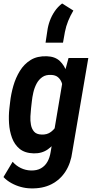

<svg xmlns="http://www.w3.org/2000/svg" viewBox="-24 -856 530 1085"><path d="M363.3 -528.3H475.1L384.8 0.5Q376.5 65.9 346.2 113Q315.9 160.2 266.4 185.3Q216.8 210.4 149.9 208.5Q121.6 208 93.8 200.4Q65.9 192.9 40.3 178.7Q14.6 164.6 -4.4 144.5L47.4 58.1Q66.9 80.6 93.5 93.5Q120.1 106.4 150.4 107.4Q184.1 108.4 207.3 95.2Q230.5 82 243.9 58.3Q257.3 34.7 262.2 2.9L332.5 -414.1ZM28.8 -241.2 33.2 -279.3Q38.1 -324.2 51.3 -370.4Q64.5 -416.5 88.4 -455.3Q112.3 -494.1 149.4 -517.1Q186.5 -540 240.7 -538.1Q287.1 -536.6 314 -511.2Q340.8 -485.8 353 -447.8Q365.2 -409.7 367.7 -367.2Q370.1 -324.7 367.2 -289.1L360.4 -234.9Q353.5 -197.3 339.6 -154.3Q325.7 -111.3 302.7 -73.5Q279.8 -35.6 246.3 -12Q212.9 11.7 166.5 10.7Q116.2 9.3 86.9 -14.9Q57.6 -39.1 43.7 -77.4Q29.8 -115.7 27.1 -158.9Q24.4 -202.1 28.8 -241.2ZM155.8 -282.2 151.4 -243.2Q149.4 -223.6 147.9 -198.7Q146.5 -173.8 150.9 -150.6Q155.3 -127.4 168.7 -112.1Q182.1 -96.7 210 -95.7Q242.2 -93.8 264.6 -111.1Q287.1 -128.4 299.8 -155Q312.5 -181.6 317.9 -209.5L333 -313.5Q334.5 -332 332.8 -352.5Q331.1 -373 324 -390.9Q316.9 -408.7 303 -420.2Q289.1 -431.6 266.1 -432.6Q235.4 -434.6 215.1 -420.4Q194.8 -406.2 182.6 -383.1Q170.4 -359.9 164.3 -333Q158.2 -306.2 155.8 -282.2ZM233.4 -614.7 243.2 -679.7Q247.1 -710 257.6 -738.5Q268.1 -767.1 285.2 -792.2Q302.2 -817.4 327.1 -836.4L390.6 -796.4Q373.5 -767.6 361.3 -737.8Q349.1 -708 342.8 -675.3L332 -614.7Z"/></svg>

Font: Roboto Condensed SemiBold
Style: Italic
Weight: 600
Italic angle: -12°
Designer: Christian Robertson
Foundry: Google
Version: Version 3.008; 2023